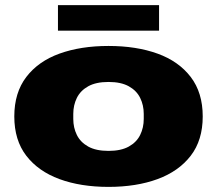

<svg xmlns="http://www.w3.org/2000/svg" viewBox="-20 -720 850 752"><path d="M405 12Q296 12 213 -18.5Q130 -49 83 -110Q36 -171 36 -264Q36 -357 83 -418.5Q130 -480 213 -510Q296 -540 405 -540Q514 -540 597 -510Q680 -480 727 -418.5Q774 -357 774 -264Q774 -171 727 -110Q680 -49 597 -18.5Q514 12 405 12ZM405 -129Q454 -129 484.5 -146Q515 -163 529 -191.5Q543 -220 543 -254V-274Q543 -308 529 -336.5Q515 -365 484.5 -382Q454 -399 405 -399Q356 -399 325.5 -382Q295 -365 281 -336.5Q267 -308 267 -274V-254Q267 -220 281 -191.5Q295 -163 325.5 -146Q356 -129 405 -129ZM207 -600V-700H603V-600Z"/></svg>

Font: Archivo Expanded Black
Style: Regular
Weight: 900
Width: 7
Designer: Hector Gatti
Foundry: Omnibus-Type
Version: Version 2.001